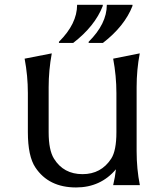

<svg xmlns="http://www.w3.org/2000/svg" viewBox="-20 -782 695 811"><path d="M539.6 -761.7V-756.8Q506.3 -671.4 414.6 -600.6H354.5V-605.5Q431.2 -681.6 431.2 -761.7ZM414.1 -761.7V-756.8Q380.9 -671.4 289.1 -600.6H229V-605.5Q305.7 -681.6 305.7 -761.7ZM570.8 0H458Q466.3 -34.7 469.7 -66.9Q404.8 9.8 301.3 9.8Q185.5 9.8 129.4 -74.7Q97.7 -122.1 97.7 -224.1V-389.2Q97.7 -461.9 84 -534.2L198.7 -556.6Q185.5 -484.9 185.5 -413.6V-223.6Q185.5 -147.9 208 -111.8Q248.5 -46.4 328.6 -46.4Q407.2 -46.4 449.7 -111.8Q471.7 -145.5 471.7 -223.6V-388.7Q471.7 -461.4 458 -534.2L570.3 -556.6Q557.1 -487.3 557.1 -413.6V-144Q557.1 -67.9 570.8 0Z"/></svg>

Font: Classica
Style: Book
Weight: 400
Designer: Wojciech Kalinowski "wmk69" (wmk69@o2.pl)
Foundry: Wojciech Kalinowski "wmk69" (wmk69@o2.pl)
Version: Version 2.1.1; 2021-05-14